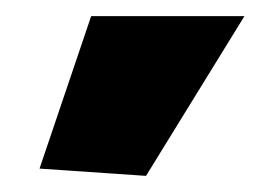

<svg xmlns="http://www.w3.org/2000/svg" viewBox="-20 -827 334 238"><path d="M29 -618 93 -807H283L161 -609Z"/></svg>

Font: Encode Sans Narrow
Style: ExtraBold
Weight: 800
Designer: Pablo Impallari, Andres Torresi
Foundry: Pablo Impallari, Andres Torresi
Version: Version 1.000; ttfautohint (v1.00) -l 8 -r 50 -G 200 -x 14 -